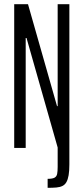

<svg xmlns="http://www.w3.org/2000/svg" viewBox="-20 -708 399 919"><path d="M208 191V148Q231 148 241 142.5Q251 137 253.5 124.5Q256 112 256 91V-2L107 -526H103V0H48V-688H114L253 -200H256V-688H312V79Q312 110 308.5 130.5Q305 151 298 163.5Q291 176 279 182Q267 188 249.5 189.5Q232 191 208 191Z"/></svg>

Font: Saira UltraCondensed
Style: Regular
Weight: 400
Width: 1
Designer: Hector Gatti with collaboration of the Omnibus-Type team
Foundry: Omnibus-Type
Version: Version 1.101